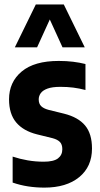

<svg xmlns="http://www.w3.org/2000/svg" viewBox="-20 -828 447 858"><path d="M178.3 10.4Q140.5 10.4 105.1 4.9Q69.6 -0.6 36.5 -12.1V-128.2Q69.1 -117.4 104 -111.4Q138.9 -105.4 175.4 -105.4Q219.9 -105.4 239.2 -120.3Q258.5 -135.2 258.5 -160.9Q258.5 -182.6 247.7 -193.6Q236.9 -204.6 215.2 -210.4L145.4 -227.6Q84.2 -242.9 52.3 -280.9Q20.4 -318.9 20.4 -384Q20.4 -461.3 77 -508.5Q133.5 -555.7 242.4 -555.7Q276.7 -555.7 306.3 -552.1Q335.9 -548.5 361.9 -541.9V-425.8Q334.5 -433.1 307.7 -436.5Q280.9 -439.9 250.1 -439.9Q213.2 -439.9 192 -432Q170.8 -424.1 161.9 -411.4Q153 -398.6 153 -383.9Q153 -364.7 163.6 -354Q174.3 -343.3 196.1 -337.3L266 -320.1Q329.2 -304.3 360.1 -267.4Q391.1 -230.5 391.1 -164.3Q391.1 -83.2 333.9 -36.4Q276.8 10.4 178.3 10.4ZM46.4 -616.6 140 -808H265.1L358.7 -616.6H259.3L193.6 -760.6H211.5L145.8 -616.6Z"/></svg>

Font: Encode Sans Condensed Thin
Style: Regular
Weight: 100
Width: 3
Designer: Multiple Designers
Foundry: Impallari Type
Version: Version 3.002